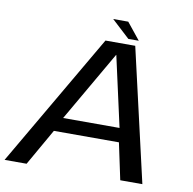

<svg xmlns="http://www.w3.org/2000/svg" viewBox="-102 -876 965 962"><g transform="rotate(10 381.0 -395.0)"><path d="M-16.5 0H95.5L201.5 -186H532.5L572 0H684.5L529 -676.5H377.5ZM236 -257.5 442.5 -615H443.5L523 -257.5ZM489 -704.5H542L473.5 -789.5H397Z"/></g></svg>

Font: Anybody SemiExpanded
Style: Italic
Weight: 400
Width: 6
Italic angle: -10°
Version: Version 1.113;gftools[0.9.25]